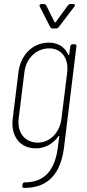

<svg xmlns="http://www.w3.org/2000/svg" viewBox="-20 -717 425 937"><path d="M266 -584 343 -685C348 -691 346 -697 338 -697H323C318 -697 314 -694 311 -690L252 -609C251 -607 247 -607 246 -609L206 -690C204 -694 200 -697 195 -697H182C174 -697 171 -692 174 -685L225 -585C228 -581 231 -578 236 -578H253C258 -578 262 -580 266 -584ZM323 -491 318 -452C318 -448 315 -447 313 -450C297 -487 263 -509 219 -509C140 -509 80 -449 70 -364L42 -137C32 -53 77 7 155 7C200 7 239 -15 265 -52C267 -55 270 -54 269 -50L263 -3C250 108 202 173 101 173C95 173 91 177 90 183L89 190C88 196 91 200 98 200C218 201 278 126 293 -2L353 -491C354 -497 351 -501 345 -501H334C328 -501 324 -497 323 -491ZM164 -21C102 -21 63 -69 71 -138L99 -364C107 -433 158 -481 220 -481C280 -481 316 -433 308 -364L280 -138C271 -69 224 -21 164 -21Z"/></svg>

Font: Barlow Condensed Thin
Style: Italic
Weight: 250
Width: 3
Italic angle: -7°
Designer: Jeremy Tribby
Foundry: Tribby Type
Version: Version 1.422;hotconv 1.0.109;makeotfexe 2.5.65596